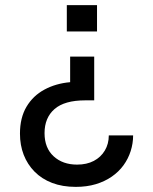

<svg xmlns="http://www.w3.org/2000/svg" viewBox="-20 -603 596 750"><path d="M241 -480V-583H359V-480ZM405 -74H500Q500 -43 490.5 -13Q481 17 462.5 42.5Q444 68 416.5 87Q389 106 354 116.5Q319 127 276 127Q224 127 183.5 111.5Q143 96 115 67.5Q87 39 72.5 1.5Q58 -36 58 -81Q58 -143 83.5 -186Q109 -229 153.5 -253Q198 -277 254 -282V-382H348V-211H313Q232 -211 193 -177Q154 -143 154 -83Q154 -25 189.5 7.5Q225 40 281 40Q319 40 346.5 25.5Q374 11 389.5 -15Q405 -41 405 -74Z"/></svg>

Font: Syne Med Modified
Style: Regular
Weight: 500
Designer: Lucas Descroix
Foundry: Bonjour Monde
Version: Version 2.200